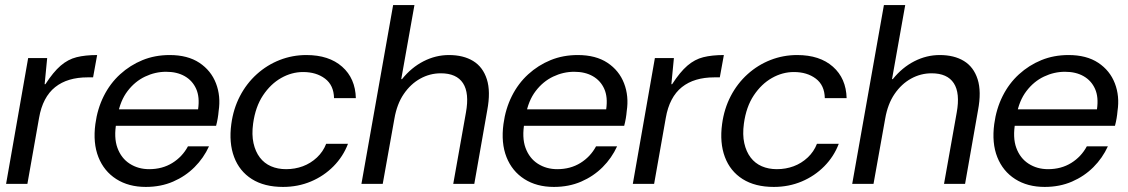

<svg xmlns="http://www.w3.org/2000/svg" viewBox="-20 -725 4446 757"><path d="M4 0 91 -496H166L156 -393H159Q190 -441 219 -466Q248 -491 282 -499.5Q316 -508 363 -508L347 -420H325Q286 -420 254 -410.5Q222 -401 197.5 -381.5Q173 -362 157 -331.5Q141 -301 134 -260L88 0Z M555 12Q487 12 438.5 -19Q390 -50 368 -105.5Q346 -161 356 -236Q364 -296 389 -346Q414 -396 453.5 -432Q493 -468 542 -488Q591 -508 649 -508Q720 -508 766 -477.5Q812 -447 831.5 -396.5Q851 -346 842 -287Q841 -274 838.5 -259Q836 -244 832 -229H418L429 -294H761Q768 -342 753.5 -374.5Q739 -407 708.5 -424.5Q678 -442 635 -442Q592 -442 552 -423Q512 -404 483 -366Q454 -328 444 -271L439 -243Q428 -183 443 -142Q458 -101 491.5 -79.5Q525 -58 568 -58Q620 -58 659.5 -82.5Q699 -107 721 -148H804Q783 -102 747 -66Q711 -30 662.5 -9Q614 12 555 12Z M1096 12Q1022 12 973 -19Q924 -50 903 -106Q882 -162 892 -236Q900 -296 926 -346Q952 -396 992.5 -432.5Q1033 -469 1083 -488.5Q1133 -508 1188 -508Q1277 -508 1329 -462Q1381 -416 1383 -338H1297Q1296 -389 1261.5 -415Q1227 -441 1175 -441Q1130 -441 1088.5 -417.5Q1047 -394 1017 -349Q987 -304 978 -238Q972 -194 979.5 -160.5Q987 -127 1004.5 -104Q1022 -81 1048.5 -69.5Q1075 -58 1108 -58Q1143 -58 1174 -69.5Q1205 -81 1229.5 -104Q1254 -127 1266 -158H1352Q1333 -108 1295 -69.5Q1257 -31 1206 -9.5Q1155 12 1096 12Z M1405 0 1530 -705H1614L1562 -413H1565Q1602 -459 1650 -483.5Q1698 -508 1750 -508Q1807 -508 1845.5 -484.5Q1884 -461 1899.5 -412.5Q1915 -364 1901 -290L1850 0H1767L1817 -281Q1831 -358 1805.5 -397Q1780 -436 1718 -436Q1675 -436 1637 -415Q1599 -394 1572 -354.5Q1545 -315 1535 -257L1489 0Z M2164 12Q2096 12 2047.5 -19Q1999 -50 1977 -105.5Q1955 -161 1965 -236Q1973 -296 1998 -346Q2023 -396 2062.5 -432Q2102 -468 2151 -488Q2200 -508 2258 -508Q2329 -508 2375 -477.5Q2421 -447 2440.5 -396.5Q2460 -346 2451 -287Q2450 -274 2447.5 -259Q2445 -244 2441 -229H2027L2038 -294H2370Q2377 -342 2362.5 -374.5Q2348 -407 2317.5 -424.5Q2287 -442 2244 -442Q2201 -442 2161 -423Q2121 -404 2092 -366Q2063 -328 2053 -271L2048 -243Q2037 -183 2052 -142Q2067 -101 2100.5 -79.5Q2134 -58 2177 -58Q2229 -58 2268.5 -82.5Q2308 -107 2330 -148H2413Q2392 -102 2356 -66Q2320 -30 2271.5 -9Q2223 12 2164 12Z M2475 0 2562 -496H2637L2627 -393H2630Q2661 -441 2690 -466Q2719 -491 2753 -499.5Q2787 -508 2834 -508L2818 -420H2796Q2757 -420 2725 -410.5Q2693 -401 2668.5 -381.5Q2644 -362 2628 -331.5Q2612 -301 2605 -260L2559 0Z M3031 12Q2957 12 2908 -19Q2859 -50 2838 -106Q2817 -162 2827 -236Q2835 -296 2861 -346Q2887 -396 2927.5 -432.5Q2968 -469 3018 -488.5Q3068 -508 3123 -508Q3212 -508 3264 -462Q3316 -416 3318 -338H3232Q3231 -389 3196.5 -415Q3162 -441 3110 -441Q3065 -441 3023.5 -417.5Q2982 -394 2952 -349Q2922 -304 2913 -238Q2907 -194 2914.5 -160.5Q2922 -127 2939.5 -104Q2957 -81 2983.5 -69.5Q3010 -58 3043 -58Q3078 -58 3109 -69.5Q3140 -81 3164.5 -104Q3189 -127 3201 -158H3287Q3268 -108 3230 -69.5Q3192 -31 3141 -9.5Q3090 12 3031 12Z M3340 0 3465 -705H3549L3497 -413H3500Q3537 -459 3585 -483.5Q3633 -508 3685 -508Q3742 -508 3780.5 -484.5Q3819 -461 3834.5 -412.5Q3850 -364 3836 -290L3785 0H3702L3752 -281Q3766 -358 3740.5 -397Q3715 -436 3653 -436Q3610 -436 3572 -415Q3534 -394 3507 -354.5Q3480 -315 3470 -257L3424 0Z M4099 12Q4031 12 3982.5 -19Q3934 -50 3912 -105.5Q3890 -161 3900 -236Q3908 -296 3933 -346Q3958 -396 3997.5 -432Q4037 -468 4086 -488Q4135 -508 4193 -508Q4264 -508 4310 -477.5Q4356 -447 4375.5 -396.5Q4395 -346 4386 -287Q4385 -274 4382.5 -259Q4380 -244 4376 -229H3962L3973 -294H4305Q4312 -342 4297.5 -374.5Q4283 -407 4252.5 -424.5Q4222 -442 4179 -442Q4136 -442 4096 -423Q4056 -404 4027 -366Q3998 -328 3988 -271L3983 -243Q3972 -183 3987 -142Q4002 -101 4035.5 -79.5Q4069 -58 4112 -58Q4164 -58 4203.5 -82.5Q4243 -107 4265 -148H4348Q4327 -102 4291 -66Q4255 -30 4206.5 -9Q4158 12 4099 12Z"/></svg>

Font: DM Sans 36pt
Style: Italic
Weight: 400
Italic angle: -10°
Designer: Colophon Foundry, Jonny Pinhorn
Foundry: Colophon Foundry
Version: Version 4.004;gftools[0.9.30]